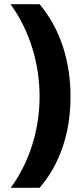

<svg xmlns="http://www.w3.org/2000/svg" viewBox="-20 -978 395 912"><path d="M315 -518C315 -685 268 -839 168 -958H30C120 -834 168 -678 168 -519C168 -363 120 -207 31 -86H168C268 -201 315 -354 315 -518Z"/></svg>

Font: Noto Sans Khmer UI ExtraCondensed ExtraBold
Style: Regular
Weight: 800
Width: 2
Designer: Danh Hong and the Monotype Design Team
Foundry: Monotype Imaging Inc.
Version: Version 2.002